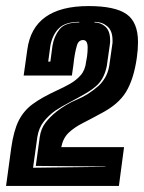

<svg xmlns="http://www.w3.org/2000/svg" viewBox="-42 -613 475 633"><path d="M-22 0 -5 -125Q3 -182 19.5 -215Q36 -248 66 -270Q96 -292 146 -315Q168 -325 188.5 -336.5Q209 -348 224 -365Q239 -382 242 -410L245 -427Q246 -435 246.5 -442Q247 -449 247 -456Q247 -481 232 -481Q216 -481 211 -461Q208 -451 205 -435Q202 -419 200 -399L195 -364H36L48 -449Q67 -593 250 -593Q337 -593 375 -566.5Q413 -540 413 -474Q413 -462 412 -449Q411 -436 409 -422Q399 -352 373.5 -310Q348 -268 289 -238Q258 -221 230.5 -207Q203 -193 184.5 -175.5Q166 -158 160 -128H367L350 0ZM67 -60 306 -63V-64L76 -66L89 -161Q93 -189 108 -208.5Q123 -228 143 -244Q176 -270 212.5 -285Q249 -300 283 -330Q295 -341 304.5 -357Q314 -373 318 -395L328 -465Q329 -469 329 -472.5Q329 -476 329 -480Q329 -512 311.5 -526.5Q294 -541 270 -541L269 -539Q290 -539 305.5 -525Q321 -511 321 -481Q321 -477 321 -473.5Q321 -470 320 -465L310 -395Q302 -356 280 -334Q266 -320 240.5 -305Q215 -290 188 -276Q161 -262 140 -248Q119 -233 102.5 -212.5Q86 -192 81 -161ZM117 -410H124L131 -462Q136 -493 154 -516Q172 -539 219 -539L220 -541Q174 -541 152.5 -520Q131 -499 124 -462Z"/></svg>

Font: Alumni Sans Inline One
Style: Italic
Weight: 400
Italic angle: -8°
Designer: Robert E. Leuschke
Foundry: Robert E. Leuschke
Version: Version 1.100; ttfautohint (v1.8.3)